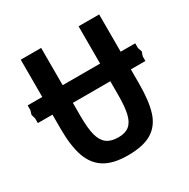

<svg xmlns="http://www.w3.org/2000/svg" viewBox="-207 -875 1017 1035"><g transform="rotate(-30 301.0 -357.0)"><path d="M56 -295V-383H-35V-412L-42.5 -438L-35 -463.5V-493H56V-725H183V-493H416V-725H544V-493H634.5V-463.5L643.5 -438L634.5 -412V-383H544V-295Q544 -185.5 523 -119.8Q502 -54 449 -21.5Q396 11 300 11Q209.5 11 156.2 -21.8Q103 -54.5 79.5 -121.2Q56 -188 56 -295ZM304 -99Q347 -99 371.2 -118.8Q395.5 -138.5 405.8 -181.8Q416 -225 416 -300V-383H183V-300Q183 -225.5 194.2 -182.2Q205.5 -139 231.8 -119Q258 -99 304 -99Z"/></g></svg>

Font: JuliaMono
Style: Bold
Weight: 700
Monospace: yes
Designer: cormullion
Foundry: corm
Version: Version 0.055; ttfautohint (v1.8.4)